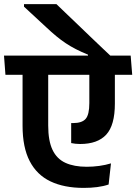

<svg xmlns="http://www.w3.org/2000/svg" viewBox="-42 -909 665 936"><path d="M-15.5 -544.5H602.5L595 -638H-22.5ZM193 -297.5V-575.5H68V-296Q68 -190.5 102.8 -123.5Q137.5 -56.5 204 -24.8Q270.5 7 366 7Q401.5 7 432 3Q462.5 -1 487.5 -9.5L499 -112.5Q473 -104.5 442 -100.2Q411 -96 381 -96Q319 -96 277 -115.2Q235 -134.5 214 -178.5Q193 -222.5 193 -297.5ZM518 -404V-572H393.5V-406.5Q393.5 -350.5 375.8 -329.8Q358 -309 314 -309Q312 -309 309.2 -309Q306.5 -309 305 -309V-211.5Q314 -209.5 326 -208.2Q338 -207 348.5 -207Q434 -207 476 -252.8Q518 -298.5 518 -404ZM75 -889V-876.5L182.5 -777Q209 -752 232 -733Q255 -714 278.2 -698.5Q301.5 -683 327.8 -669.5Q354 -656 387 -642.5V-618.5H501V-633Q485.5 -647.5 458.8 -672.8Q432 -698 400 -728.8Q368 -759.5 335.8 -790.5Q303.5 -821.5 276.5 -847.2Q249.5 -873 233 -889Z"/></svg>

Font: Anek Devanagari SemiBold
Style: Regular
Weight: 600
Designer: Kailash Malviya (Devanagari) & Yesha Goshar (Latin)
Foundry: Ek Type
Version: Version 1.003